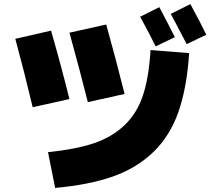

<svg xmlns="http://www.w3.org/2000/svg" viewBox="-20 -860 1040 940"><path d="M717 -615 906 -600Q895 -430 853.5 -312Q812 -194 730.5 -115.5Q649 -37 533 4Q417 45 250 60L215 -115Q351 -129 439 -158.5Q527 -188 588.5 -246Q650 -304 679.5 -392Q709 -480 717 -615ZM836 -678 742 -633Q710 -699 666 -778L760 -825Q801 -748 836 -678ZM990 -690 894 -644Q840 -748 816 -792L912 -840Q958 -756 990 -690ZM55 -670 230 -710Q281 -532 320 -375L140 -335Q100 -504 55 -670ZM320 -700 500 -740Q541 -595 590 -400L410 -360Q373 -508 320 -700Z"/></svg>

Font: Mplus 1p Black
Style: Regular
Weight: 900
Version: Version 1.061